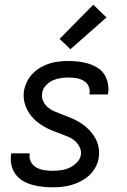

<svg xmlns="http://www.w3.org/2000/svg" viewBox="-20 -787 540 815"><path d="M202 8Q180 8 158 5.5Q136 3 115 -3Q94 -9 76 -20Q58 -31 45.5 -48Q33 -65 28.5 -86.5Q24 -108 27 -130L28 -136H106V-133Q103 -115 111.5 -99.5Q120 -84 134.5 -76Q149 -68 166.5 -65Q184 -62 203 -62Q220 -62 238.5 -64.5Q257 -67 274 -74.5Q291 -82 305.5 -96.5Q320 -111 323 -128Q326 -146 318.5 -161.5Q311 -177 299 -188Q287 -199 271.5 -205.5Q256 -212 240.5 -218Q225 -224 209 -230Q193 -236 178.5 -243.5Q164 -251 150 -260.5Q136 -270 124.5 -281.5Q113 -293 104 -306.5Q95 -320 89 -335.5Q83 -351 81 -368Q79 -385 82 -403Q86 -423 95.5 -442Q105 -461 120 -476Q135 -491 153.5 -501.5Q172 -512 191.5 -518Q211 -524 231 -526Q251 -528 271 -528Q293 -528 314 -525.5Q335 -523 355 -517Q375 -511 393 -500Q411 -489 422 -472.5Q433 -456 437.5 -435Q442 -414 439 -392L438 -386H360V-389Q363 -406 356 -421Q349 -436 335.5 -444Q322 -452 305.5 -455Q289 -458 271 -458Q255 -458 237.5 -455.5Q220 -453 203.5 -445.5Q187 -438 174 -423.5Q161 -409 159 -392Q156 -374 163 -358.5Q170 -343 182.5 -332Q195 -321 210 -314.5Q225 -308 241 -302Q257 -296 272.5 -290Q288 -284 302.5 -276.5Q317 -269 330.5 -259.5Q344 -250 355.5 -238.5Q367 -227 376.5 -213.5Q386 -200 392 -184.5Q398 -169 400 -152Q402 -135 399 -117Q396 -97 385.5 -77.5Q375 -58 359 -43Q343 -28 323.5 -18Q304 -8 284 -2Q264 4 243 6Q222 8 202 8ZM279 -578 233 -622 376 -767 432 -713Z"/></svg>

Font: Iosevka SS18
Style: Italic
Weight: 400
Italic angle: -9°
Monospace: yes
Designer: Belleve Invis
Foundry: Belleve Invis
Version: Version 25.1.1; ttfautohint (v1.8.4)